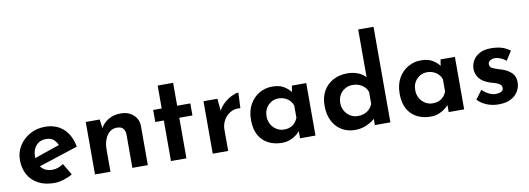

<svg xmlns="http://www.w3.org/2000/svg" viewBox="-61 -1163 4281 1553"><g transform="rotate(-10 2080.0 -387.0)"><path d="M283 11Q206 11 151.5 -18.5Q97 -48 68.5 -100Q40 -152 40 -219Q40 -284 73 -336Q106 -388 161.5 -419Q217 -450 286 -450Q376 -450 435 -397.5Q494 -345 512 -247L190 -142Q224 -97 286 -97Q310 -97 332.5 -105Q355 -113 377 -128L433 -33Q399 -13 359 -1Q319 11 283 11ZM165 -214 371 -285Q361 -311 339 -331Q317 -351 276 -351Q226 -351 195.5 -317Q165 -283 165 -227Q165 -220 165 -214Z M733 -431 742 -358Q765 -400 807.5 -425Q850 -450 909 -450Q970 -450 1010.5 -414Q1051 -378 1052 -321V0H925V-275Q924 -305 908.5 -323.5Q893 -342 857 -342Q807 -342 776 -297Q745 -252 745 -182V0H618V-431Z M1242 -620H1369V-432H1477V-333H1369V0H1242V-333H1172V-432H1242Z M1699 -431 1709 -331Q1728 -368 1760 -395Q1792 -422 1824 -436.5Q1856 -451 1875 -451L1869 -324Q1821 -329 1785.5 -307.5Q1750 -286 1731 -250.5Q1712 -215 1712 -176V0H1585V-431Z M2152 11Q2092 11 2043 -13.5Q1994 -38 1965.5 -88Q1937 -138 1937 -215Q1937 -288 1966.5 -341Q1996 -394 2045 -422.5Q2094 -451 2150 -451Q2211 -451 2246 -429.5Q2281 -408 2303 -380L2311 -431H2429V0H2302V-58Q2292 -46 2272 -30Q2252 -14 2222 -1.5Q2192 11 2152 11ZM2188 -92Q2272 -92 2302 -169V-269Q2290 -305 2258 -326.5Q2226 -348 2184 -348Q2136 -348 2101 -312.5Q2066 -277 2066 -221Q2066 -185 2082.5 -155.5Q2099 -126 2127 -109Q2155 -92 2188 -92Z M2753 11Q2693 11 2645.5 -17Q2598 -45 2570.5 -98Q2543 -151 2543 -223Q2543 -296 2572.5 -346.5Q2602 -397 2653 -424Q2704 -451 2769 -451Q2812 -451 2852 -436.5Q2892 -422 2918 -393V-785H3044V0H2917V-51Q2885 -24 2844.5 -6.5Q2804 11 2753 11ZM2794 -96Q2839 -96 2870 -116Q2901 -136 2917 -173V-272Q2905 -308 2872 -329.5Q2839 -351 2794 -351Q2761 -351 2733 -335Q2705 -319 2688.5 -290.5Q2672 -262 2672 -225Q2672 -188 2688.5 -159Q2705 -130 2733 -113Q2761 -96 2794 -96Z M3373 11Q3313 11 3264 -13.5Q3215 -38 3186.5 -88Q3158 -138 3158 -215Q3158 -288 3187.5 -341Q3217 -394 3266 -422.5Q3315 -451 3371 -451Q3432 -451 3467 -429.5Q3502 -408 3524 -380L3532 -431H3650V0H3523V-58Q3513 -46 3493 -30Q3473 -14 3443 -1.5Q3413 11 3373 11ZM3409 -92Q3493 -92 3523 -169V-269Q3511 -305 3479 -326.5Q3447 -348 3405 -348Q3357 -348 3322 -312.5Q3287 -277 3287 -221Q3287 -185 3303.5 -155.5Q3320 -126 3348 -109Q3376 -92 3409 -92Z M3933 9Q3882 9 3836.5 -9Q3791 -27 3761 -60L3814 -131Q3844 -103 3872 -90.5Q3900 -78 3923 -78Q3949 -78 3968 -87Q3987 -96 3987 -117Q3987 -136 3973.5 -146.5Q3960 -157 3938 -164Q3916 -171 3892 -178Q3835 -197 3808 -231.5Q3781 -266 3781 -309Q3781 -342 3798.5 -374.5Q3816 -407 3852.5 -428Q3889 -449 3947 -449Q3998 -449 4035 -438Q4072 -427 4105 -402L4057 -327Q4038 -343 4014.5 -353.5Q3991 -364 3970 -365Q3943 -365 3926.5 -354Q3910 -343 3910 -327Q3909 -301 3932.5 -290Q3956 -279 3986 -270Q3992 -268 3998 -266.5Q4004 -265 4009 -263Q4056 -247 4085 -218.5Q4114 -190 4114 -141Q4114 -102 4094 -67.5Q4074 -33 4034 -12Q3994 9 3933 9Z"/></g></svg>

Font: Reem Kufi SemiBold
Style: Regular
Weight: 600
Designer: Khaled Hosny
Version: Version 1.001